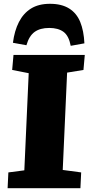

<svg xmlns="http://www.w3.org/2000/svg" viewBox="-20 -990 468 1010"><path d="M131 -605 44 -622 51 -701H426L419 -622L333 -608L310 -96L407 -83L403 0H20L24 -83L108 -94ZM352 -749Q342 -802 314 -822.5Q286 -843 239 -843Q191 -843 162 -822Q133 -801 119 -752L48 -765Q56 -828 79.5 -874Q103 -920 143 -945Q183 -970 243 -970Q304 -970 343.5 -945.5Q383 -921 402 -874.5Q421 -828 424 -762Z"/></svg>

Font: Literata ExtraBold
Style: Italic
Weight: 800
Italic angle: -2°
Designer: Latin by Veronika Burian and Jose Scaglione. Greek by Irene Vlachou. Cyrillic by Vera Evstafieva
Foundry: TypeTogether
Version: Version 3.002